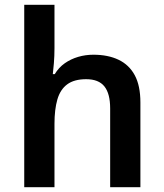

<svg xmlns="http://www.w3.org/2000/svg" viewBox="-20 -780 682 800"><path d="M207 -579Q207 -547 204.5 -516.5Q202 -486 200 -471H208Q225 -499 250 -516.5Q275 -534 305.5 -543Q336 -552 369 -552Q430 -552 474 -531Q518 -510 541.5 -466.5Q565 -423 565 -353V0H439V-328Q439 -390 415 -420Q391 -450 339 -450Q289 -450 260 -428.5Q231 -407 219 -365.5Q207 -324 207 -264V0H81V-760H207Z"/></svg>

Font: Noto Sans Thai SemiBold
Style: Regular
Weight: 600
Version: Version 2.001